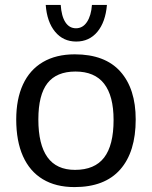

<svg xmlns="http://www.w3.org/2000/svg" viewBox="-20 -741 618 781"><path d="M283 20Q207 20 154 -12Q101 -44 73.5 -105.5Q46 -167 46 -255Q46 -338 73.5 -397.5Q101 -457 154.5 -488.5Q208 -520 284 -520Q407 -520 469.5 -450Q532 -380 532 -255Q532 -123 469 -51.5Q406 20 283 20ZM285 -50Q365 -50 403.5 -100Q442 -150 442 -253Q442 -351 403.5 -400.5Q365 -450 287 -450Q210 -450 173 -402.5Q136 -355 136 -255Q136 -153 173 -101.5Q210 -50 285 -50ZM227 -721Q230 -675 246 -650.5Q262 -626 289 -626Q317 -626 334 -652Q351 -678 354 -721H415Q409 -651 376 -611.5Q343 -572 290 -572Q237 -572 204 -612Q171 -652 166 -721Z"/></svg>

Font: Moderustic
Style: Regular
Weight: 400
Designer: Tural Alisoy
Foundry: TAFT Foundry
Version: Version 2.120